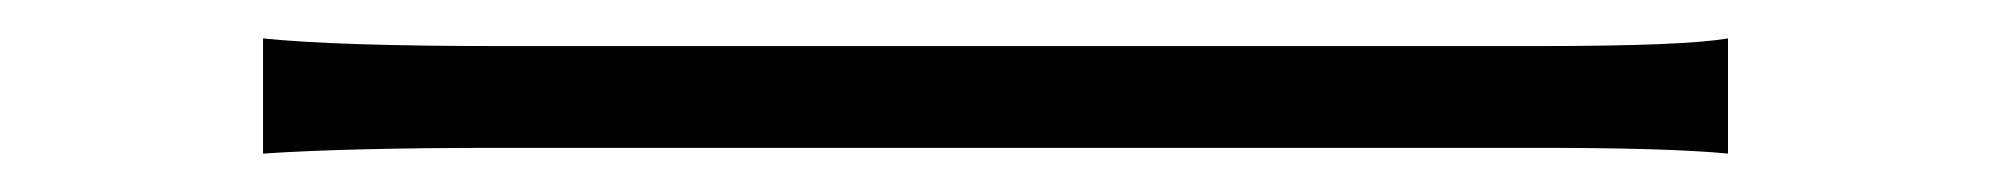

<svg xmlns="http://www.w3.org/2000/svg" viewBox="-20 -434 1040 100"><path d="M117 -354V-414Q155 -410 241 -410H781Q857 -410 880 -414V-354Q849 -357 782 -357H241Q161 -357 117 -354Z"/></svg>

Font: LXGW 975 Gothic SC 200W
Style: Regular
Weight: 200
Version: Version 2.01;February 25, 2021